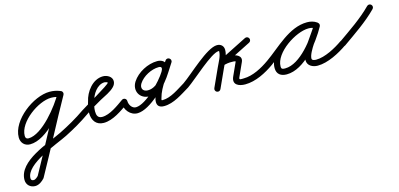

<svg xmlns="http://www.w3.org/2000/svg" viewBox="-104 -635 2705 1303"><g transform="rotate(-15 1249.0 16.5)"><path d="M346.5 -260.6C346.5 -260.6 346.5 -260.6 346.5 -260.6C321.8 -270.1 300.2 -274.5 273.3 -274.5C160.7 -274.5 -7.9 -150.7 -7.9 -28.8C-7.9 8.5 17.1 36.1 55.4 36.1C175.6 36.1 310.4 -136.2 360.5 -230.1C366 -240.3 362.1 -253.1 351.9 -258.5C341.7 -264 328.9 -260.1 323.5 -249.9C283.2 -174.4 152.3 -5.9 55.4 -5.9C40.4 -5.9 34.1 -14.4 34.1 -28.8C34.1 -126.7 183.9 -232.5 273.3 -232.5C295.1 -232.5 311.7 -229 331.5 -221.4C342.3 -217.2 354.4 -222.6 358.6 -233.5C362.8 -244.3 357.4 -256.4 346.5 -260.6ZM352.3 -258.3C342.2 -264 329.4 -260.4 323.7 -250.3C229.1 -82.1 141.7 90.2 47.7 258.8C47.6 258.9 48.4 257.8 49.1 256.8C49.8 255.8 50.6 254.8 50.5 254.8C42.7 263.4 28.5 276.7 16 276.7C4.8 276.7 -2.9 271.6 -2.9 259.8C-2.9 158.9 227.5 82.7 305.7 43.1C366 12.6 424.7 -21 480 -59.8C489.5 -66.5 491.9 -79.5 485.2 -89C478.5 -98.5 465.5 -100.9 456 -94.2C398.1 -53.7 336.5 -19 273.3 12.4C174.7 61.3 -44.9 126.3 -44.9 259.8C-44.9 295 -18.1 318.7 16 318.7C41.6 318.7 64.9 301.3 81.5 283.2C81.6 283.1 82.3 282.1 82.9 281.2C83.6 280.3 84.3 279.3 84.3 279.2C178.4 110.7 265.7 -61.6 360.3 -229.7C366 -239.8 362.4 -252.6 352.3 -258.3Z M480 -59.8C480 -59.8 480 -59.8 480 -59.8C517.3 -85.8 556.2 -109.2 596.1 -131.1C628.9 -149.1 671.3 -166.4 697.3 -193.8C707.3 -204.3 714 -217.2 714 -232C714 -264.1 679.3 -282 651 -282C577.6 -282 523.2 -207.5 509.5 -142.4C509.5 -142.3 509.6 -142.8 509.7 -143.2C509.8 -143.7 509.9 -144.1 509.9 -144.1C501.9 -118 496 -93.8 496 -66C496 -15.5 521.1 25 576 25C641.4 25 708.1 -24.1 759 -59.8C768.5 -66.5 770.9 -79.5 764.2 -89C757.5 -98.5 744.5 -100.9 735 -94.2C692.8 -64.7 630.7 -17 576 -17C545.2 -17 538 -38.9 538 -66C538 -89.5 543.3 -109.8 550.1 -131.9C550.1 -131.9 550.2 -132.3 550.3 -132.8C550.4 -133.2 550.5 -133.6 550.5 -133.6C560 -178.5 598.5 -240 651 -240C655.3 -240 672 -236 672 -232C672 -219.1 480.2 -111.1 456 -94.2C446.5 -87.6 444.1 -74.5 450.8 -65C457.4 -55.5 470.5 -53.1 480 -59.8Z M747 -98C735.4 -98 726 -88.6 726 -77C726 -27.4 763.6 22.4 816.1 21C904.6 18.6 1036 -114.9 1079.3 -187.2C1106.6 -232.7 1092.9 -286.2 1032.7 -286.2C967.3 -286.2 891.9 -246.5 856.4 -191.4C819.6 -134.1 853.4 -69 922.1 -69C1025.2 -69 1074.5 -178.4 1124.6 -252.1C1132.4 -263.6 1127.5 -275.2 1118.7 -281.1C1109.9 -287 1097.3 -287.1 1089.7 -275.5C1057.1 -226.1 866 21 1001 21C1068.8 21 1133.2 -25.4 1189.7 -58.9C1199.7 -64.9 1203 -77.7 1197.1 -87.7C1191.1 -97.7 1178.3 -101 1168.3 -95.1C1119.3 -66 1059.3 -21 1001 -21C991.1 -21 993.6 -23.7 996.6 -35.9C1015.8 -112.3 1080.7 -185.5 1124.7 -252.3C1132.4 -264 1127.5 -275.5 1118.9 -281.4C1110.2 -287.2 1097.6 -287.2 1089.8 -275.7C1049.5 -216.3 1003.4 -111 922.1 -111C886.4 -111 872.8 -139.2 891.7 -168.6C919.5 -211.8 981.5 -244.2 1032.7 -244.2C1058.5 -244.2 1053.7 -226.3 1043.3 -208.8C1008.2 -150.3 886.4 -23 815 -21C786.6 -20.2 768 -51.3 768 -77C768 -88.6 758.6 -98 747 -98Z M1161.7 -65.1C1168.3 -55.5 1181.4 -53.1 1190.9 -59.7C1250.5 -100.9 1402.7 -244 1453 -244C1458.3 -244 1457.2 -245.8 1457.2 -241C1457.2 -208.1 1434.5 -170.6 1420.9 -140.7C1400.9 -96.7 1380.9 -52.7 1360.9 -8.7C1356.1 1.9 1360.8 14.3 1371.3 19.1C1381.9 23.9 1394.3 19.2 1399.1 8.7C1419.1 -35.3 1439.1 -79.3 1459.1 -123.3C1475.5 -159.4 1499.2 -200.8 1499.2 -241C1499.2 -268.7 1480.4 -286 1453 -286C1381.5 -286 1237 -142.7 1167.1 -94.3C1157.5 -87.7 1155.1 -74.6 1161.7 -65.1ZM1649.5 -283.2C1649.5 -283.2 1649.5 -283.2 1649.5 -283.2C1581.2 -248.8 1512.9 -214.4 1444.5 -179.9C1433.1 -174.1 1430.9 -162.5 1434.6 -153.3C1438.3 -144.1 1448 -137.3 1460.2 -141.1C1480.3 -147.4 1500.1 -150.8 1521.2 -150C1521.2 -150 1521.5 -150 1521.9 -150C1522.2 -150 1522.5 -150 1522.5 -150C1530.7 -150.2 1541.8 -150.1 1549.1 -145.8C1549.6 -145.6 1549.6 -145.8 1549.4 -146.2C1549.1 -147 1549.1 -149.2 1549 -148.9C1549 -148.9 1548.9 -148.8 1548.9 -148.8C1548.9 -148.7 1548.9 -148.7 1548.9 -148.7C1534.4 -116.7 1519.9 -84.7 1505.4 -52.7C1505.4 -52.7 1505.5 -52.7 1505.5 -52.8C1505.5 -52.8 1505.5 -52.9 1505.5 -52.9C1480 1.9 1525.9 21 1571 21C1644.5 21 1719.6 -18.6 1778.1 -59.8C1787.6 -66.5 1789.8 -79.6 1783.2 -89.1C1776.5 -98.6 1763.4 -100.8 1753.9 -94.2C1753.9 -94.2 1753.9 -94.2 1753.9 -94.2C1702.9 -58.3 1635.3 -21 1571 -21C1554 -21 1535 -16.6 1543.6 -35.1C1543.6 -35.1 1543.6 -35.2 1543.7 -35.2C1543.7 -35.3 1543.7 -35.3 1543.7 -35.3C1558.2 -67.3 1572.7 -99.3 1587.1 -131.3C1587.1 -131.3 1587.1 -131.3 1587.1 -131.2C1587.1 -131.2 1587 -131.1 1587 -131.1C1607.8 -175.7 1555 -192.9 1521.5 -192C1521.5 -192 1521.8 -192 1522.1 -192C1522.5 -192 1522.8 -192 1522.8 -192C1496.9 -193 1472.4 -188.9 1447.8 -181.2C1435.5 -177.4 1433.7 -164.8 1437.8 -154.6C1441.9 -144.4 1452 -136.6 1463.5 -142.4C1531.8 -176.8 1600.1 -211.3 1668.5 -245.7C1678.8 -250.9 1683 -263.6 1677.8 -273.9C1672.5 -284.3 1659.9 -288.5 1649.5 -283.2Z M1748.8 -65C1755.4 -55.5 1768.5 -53.1 1778 -59.8C1868 -122.3 1968.9 -235.8 2083.6 -235.8C2098.6 -235.8 2114.4 -232.8 2126.8 -223.9C2137.6 -216.2 2149.1 -221.6 2155 -230.7C2160.8 -239.8 2161.1 -252.5 2149.5 -259.2C2127.2 -272.1 2108.7 -277.1 2082.3 -277.1C1969 -277.1 1791.1 -155.6 1791.1 -34.2C1791.1 9.6 1820 28.3 1860.7 28.3C1985.8 28.3 2106.3 -129 2160.4 -227.9C2167.1 -240.2 2161.3 -251.4 2152.1 -256.4C2142.9 -261.5 2130.3 -260.4 2123.6 -248.1C2089.3 -185.6 2007.3 -101.5 2007.3 -31.6C2007.3 8 2044.3 25.7 2079 25.7C2150.7 25.7 2235.6 -19.6 2293 -59.8C2302.5 -66.5 2304.9 -79.5 2298.2 -89C2291.5 -98.5 2278.5 -100.9 2269 -94.2C2219.1 -59.3 2141.4 -16.3 2079 -16.3C2069.5 -16.3 2049.3 -18.3 2049.3 -31.6C2049.3 -79.6 2133.3 -178.4 2160.4 -227.9C2167.1 -240.2 2161.3 -251.4 2152.1 -256.4C2142.9 -261.5 2130.3 -260.4 2123.6 -248.1C2078 -164.9 1967 -13.7 1860.7 -13.7C1842.9 -13.7 1833.1 -14.7 1833.1 -34.2C1833.1 -131.4 1993 -235.1 2082.3 -235.1C2101.5 -235.1 2112.7 -232 2128.5 -222.8C2140 -216.1 2151.1 -221.1 2156.6 -229.6C2162.1 -238.2 2162.1 -250.3 2151.2 -258.1C2131.6 -272.1 2107.5 -277.8 2083.6 -277.8C1955.7 -277.8 1852.9 -162.9 1754 -94.2C1744.5 -87.6 1742.1 -74.5 1748.8 -65Z M2263.9 -63.5C2270.6 -54 2283.7 -51.8 2293.2 -58.5C2376.4 -117.7 2465.3 -176.4 2537 -249.3C2545.1 -257.5 2545 -270.8 2536.7 -279C2528.5 -287.1 2515.2 -287 2507 -278.7C2507 -278.7 2507 -278.7 2507 -278.7C2437.1 -207.6 2350 -150.4 2268.8 -92.8C2259.4 -86.1 2257.2 -73 2263.9 -63.5Z"/></g></svg>

Font: FRB American Cursive Guidelines Medium
Style: Italic
Weight: 500
Italic angle: -25°
Version: Version 2.0;Modular Font Editor K font №1